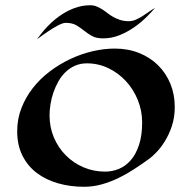

<svg xmlns="http://www.w3.org/2000/svg" viewBox="-20 -694 736 736"><path d="M649.9 -284.2Q649.9 -243.7 638.7 -210.4Q627.4 -177.2 611.8 -152.3Q596.2 -127.4 580.1 -110.8Q564 -94.2 554.2 -86.9Q525.9 -66.4 496.1 -46.9Q466.3 -27.3 434.8 -12Q403.3 3.4 370.1 12.7Q336.9 22 301.8 22Q249.5 22 202.9 8.8Q156.2 -4.4 121.3 -30.8Q86.4 -57.1 66.2 -97.2Q45.9 -137.2 45.9 -190.9Q45.9 -238.3 62.3 -280Q78.6 -321.8 106.2 -356.9Q133.8 -392.1 170.9 -420.2Q208 -448.2 249.5 -467.8Q291 -487.3 335 -497.6Q378.9 -507.8 419.9 -507.8Q470.7 -507.8 512.9 -491Q555.2 -474.1 585.7 -444.1Q616.2 -414.1 633.1 -373Q649.9 -332 649.9 -284.2ZM313 -451.2Q288.1 -451.2 267.6 -442.1Q247.1 -433.1 231.2 -417.7Q215.3 -402.3 203.9 -382.1Q192.4 -361.8 184.8 -339.6Q177.2 -317.4 173.6 -294.7Q169.9 -272 169.9 -252Q169.9 -206.5 186.5 -167.2Q203.1 -127.9 232.2 -98.6Q261.2 -69.3 300 -52.7Q338.9 -36.1 382.8 -36.1Q410.2 -36.1 435.8 -46.6Q461.4 -57.1 481.2 -79.8Q501 -102.5 512.9 -138.4Q524.9 -174.3 524.9 -225.1Q524.9 -269.5 508.3 -310.5Q491.7 -351.6 462.9 -382.8Q434.1 -414.1 395.5 -432.6Q356.9 -451.2 313 -451.2ZM574.2 -663.6Q561 -647.9 540.8 -627.9Q520.5 -607.9 494.9 -589.8Q469.2 -571.8 438.7 -559.3Q408.2 -546.9 375 -546.9Q348.6 -546.9 332.3 -556.2Q315.9 -565.4 302 -576.7Q288.1 -587.9 272.5 -597.2Q256.8 -606.4 231.9 -606.4Q226.1 -606.4 218.5 -603.8Q210.9 -601.1 202.1 -596.4Q193.4 -591.8 184.1 -586.2Q174.8 -580.6 166 -574.7Q145 -561 122.1 -543.5Q147 -579.6 178.2 -608.4Q191.4 -620.6 207.8 -632.3Q224.1 -644 242.7 -653.3Q261.2 -662.6 282.2 -668.2Q303.2 -673.8 326.2 -673.8Q339.4 -673.8 350.6 -669.2Q361.8 -664.6 372.1 -658Q382.3 -651.4 392.6 -643.3Q402.8 -635.3 414.8 -628.7Q426.8 -622.1 441.2 -617.4Q455.6 -612.8 474.1 -612.8Q487.3 -612.8 500.2 -618.4Q513.2 -624 525.6 -631.8Q538.1 -639.6 550.3 -648.4Q562.5 -657.2 574.2 -663.6Z"/></svg>

Font: Eagle Lake
Style: Regular
Weight: 400
Designer: Astigmatic (AOETI)
Foundry: Astigmatic (AOETI)
Version: Version 1.000